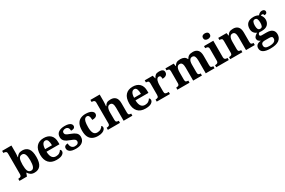

<svg xmlns="http://www.w3.org/2000/svg" viewBox="160 -2370 6242 4210"><g transform="rotate(-30 3280.5 -265.0)"><path d="M397 10Q339 10 302.5 -14.5Q266 -39 244 -78H235L207 0H17V-53H24Q43 -53 60.5 -58Q78 -63 89 -78Q100 -93 100 -123V-640Q100 -683 76.5 -695Q53 -707 21 -707H17V-760H252V-589Q252 -574 251 -551.5Q250 -529 248 -506Q246 -483 244 -468H251Q273 -505 308.5 -526.5Q344 -548 401 -548Q499 -548 550.5 -481.5Q602 -415 602 -270Q602 -125 549.5 -57.5Q497 10 397 10ZM355 -65Q405 -65 426.5 -118Q448 -171 448 -271Q448 -373 426 -423.5Q404 -474 354 -474Q295 -474 273.5 -424Q252 -374 252 -270Q252 -171 273.5 -118Q295 -65 355 -65Z M955 10Q828 10 762 -62.5Q696 -135 696 -265Q696 -406 761 -477.5Q826 -549 944 -549Q1053 -549 1115.5 -488Q1178 -427 1178 -308V-257H850Q853 -157 887.5 -111Q922 -65 984 -65Q1036 -65 1072 -88.5Q1108 -112 1125 -146Q1152 -131 1152 -97Q1152 -54 1104 -22Q1056 10 955 10ZM1025 -321Q1025 -398 1007 -441Q989 -484 946 -484Q904 -484 879 -442.5Q854 -401 852 -321Z M1451 10Q1342 10 1296 -23.5Q1250 -57 1250 -107Q1250 -140 1266 -156Q1282 -172 1304 -177.5Q1326 -183 1343 -183Q1343 -121 1372.5 -85Q1402 -49 1451 -49Q1503 -49 1526.5 -69Q1550 -89 1550 -117Q1550 -150 1524 -171Q1498 -192 1427 -217Q1346 -245 1303 -283.5Q1260 -322 1260 -389Q1260 -469 1319 -508.5Q1378 -548 1475 -548Q1538 -548 1576.5 -534.5Q1615 -521 1632.5 -499.5Q1650 -478 1650 -455Q1650 -421 1626.5 -403.5Q1603 -386 1548 -386Q1548 -436 1526 -463.5Q1504 -491 1460 -491Q1428 -491 1403.5 -475.5Q1379 -460 1379 -429Q1379 -408 1390.5 -392Q1402 -376 1432 -361Q1462 -346 1516 -327Q1583 -304 1625.5 -266.5Q1668 -229 1668 -166Q1668 -83 1611.5 -36.5Q1555 10 1451 10Z M2003 10Q1930 10 1874 -16.5Q1818 -43 1786.5 -103.5Q1755 -164 1755 -266Q1755 -374 1787.5 -435.5Q1820 -497 1875.5 -523Q1931 -549 2000 -549Q2097 -549 2147.5 -518.5Q2198 -488 2198 -444Q2198 -423 2187.5 -403.5Q2177 -384 2149 -371.5Q2121 -359 2069 -359Q2069 -394 2063 -423Q2057 -452 2043 -470Q2029 -488 2004 -488Q1975 -488 1953.5 -468.5Q1932 -449 1920.5 -401Q1909 -353 1909 -267Q1909 -166 1937 -115.5Q1965 -65 2028 -65Q2080 -65 2118 -88.5Q2156 -112 2173 -146Q2185 -139 2191 -126.5Q2197 -114 2197 -100Q2197 -75 2176.5 -49.5Q2156 -24 2113.5 -7Q2071 10 2003 10Z M2255 0V-53H2257Q2291 -53 2313.5 -65Q2336 -77 2336 -122L2335 -646Q2335 -673 2323 -686Q2311 -699 2294.5 -703Q2278 -707 2264 -707H2252V-760H2487V-595Q2487 -569 2485 -539.5Q2483 -510 2481 -489Q2479 -468 2479 -468H2488Q2508 -506 2531.5 -523Q2555 -540 2582.5 -544.5Q2610 -549 2641 -549Q2718 -549 2762 -503Q2806 -457 2806 -356V-124Q2806 -78 2822.5 -65.5Q2839 -53 2873 -53H2876V0H2654V-329Q2654 -394 2636 -429Q2618 -464 2574 -464Q2541 -464 2522 -442.5Q2503 -421 2495 -385.5Q2487 -350 2487 -309L2488 -118Q2488 -76 2507 -64.5Q2526 -53 2559 -53H2562V0Z M3208 10Q3081 10 3015 -62.5Q2949 -135 2949 -265Q2949 -406 3014 -477.5Q3079 -549 3197 -549Q3306 -549 3368.5 -488Q3431 -427 3431 -308V-257H3103Q3106 -157 3140.5 -111Q3175 -65 3237 -65Q3289 -65 3325 -88.5Q3361 -112 3378 -146Q3405 -131 3405 -97Q3405 -54 3357 -22Q3309 10 3208 10ZM3278 -321Q3278 -398 3260 -441Q3242 -484 3199 -484Q3157 -484 3132 -442.5Q3107 -401 3105 -321Z M3493 0V-53H3496Q3530 -53 3551.5 -65.5Q3573 -78 3573 -125V-415Q3573 -459 3553.5 -471Q3534 -483 3501 -483H3498V-536H3700L3720 -458H3725Q3745 -503 3775 -525.5Q3805 -548 3866 -548Q3981 -548 3981 -467Q3981 -421 3947.5 -395.5Q3914 -370 3854 -370Q3854 -411 3844 -432Q3834 -453 3805 -453Q3779 -453 3763 -435Q3747 -417 3739 -390.5Q3731 -364 3728 -337Q3725 -310 3725 -293V-120Q3725 -76 3745 -64.5Q3765 -53 3795 -53H3827V0Z M4016 0V-53H4018Q4052 -53 4074 -65Q4096 -77 4096 -122V-421Q4096 -463 4076.5 -474.5Q4057 -486 4024 -486H4021V-536H4231L4244 -465H4249Q4269 -503 4292.5 -520.5Q4316 -538 4343.5 -543.5Q4371 -549 4402 -549Q4457 -549 4496 -529Q4535 -509 4553 -465H4562Q4582 -503 4607 -520.5Q4632 -538 4661 -543.5Q4690 -549 4721 -549Q4798 -549 4842 -503Q4886 -457 4886 -356V-124Q4886 -78 4902.5 -65.5Q4919 -53 4953 -53H4956V0H4734V-329Q4734 -394 4716 -429Q4698 -464 4654 -464Q4623 -464 4603.5 -444.5Q4584 -425 4575.5 -392.5Q4567 -360 4567 -321V-124Q4567 -78 4583.5 -65.5Q4600 -53 4634 -53H4637V0H4415V-329Q4415 -394 4397 -429Q4379 -464 4335 -464Q4302 -464 4283 -442.5Q4264 -421 4256 -385.5Q4248 -350 4248 -309V-118Q4248 -76 4267.5 -64.5Q4287 -53 4320 -53H4323V0Z M5153 -626Q5117 -626 5092.5 -643.5Q5068 -661 5068 -698Q5068 -736 5092.5 -753Q5117 -770 5153 -770Q5188 -770 5213.5 -753Q5239 -736 5239 -698Q5239 -661 5213.5 -643.5Q5188 -626 5153 -626ZM4999 0V-53H5011Q5026 -53 5042.5 -57.5Q5059 -62 5070.5 -76Q5082 -90 5082 -118V-422Q5082 -449 5070 -462Q5058 -475 5041.5 -479Q5025 -483 5011 -483H4999V-536H5234V-118Q5234 -90 5245.5 -76Q5257 -62 5274 -57.5Q5291 -53 5305 -53H5317V0Z M5354 0V-53H5356Q5390 -53 5412 -65Q5434 -77 5434 -122V-418Q5434 -460 5414.5 -471.5Q5395 -483 5362 -483H5359V-536H5569L5582 -465H5587Q5607 -503 5630.5 -520.5Q5654 -538 5681.5 -543.5Q5709 -549 5740 -549Q5817 -549 5861 -503Q5905 -457 5905 -356V-124Q5905 -78 5921.5 -65.5Q5938 -53 5972 -53H5975V0H5753V-329Q5753 -394 5735 -429Q5717 -464 5673 -464Q5640 -464 5621 -442.5Q5602 -421 5594 -385.5Q5586 -350 5586 -309V-118Q5586 -76 5605.5 -64.5Q5625 -53 5658 -53H5661V0Z M6237 240Q6003 240 6003 101Q6003 48 6038 19Q6073 -10 6138 -15Q6111 -26 6088 -47.5Q6065 -69 6065 -104Q6065 -137 6090 -162Q6115 -187 6154 -209Q6110 -225 6081 -264Q6052 -303 6052 -364Q6052 -452 6103 -500.5Q6154 -549 6261 -549Q6296 -549 6327 -540Q6358 -531 6380 -518Q6406 -547 6430 -560.5Q6454 -574 6484 -574Q6520 -574 6538 -557Q6556 -540 6556 -517Q6556 -495 6541 -477.5Q6526 -460 6485 -460Q6485 -480 6473 -491Q6461 -502 6447 -502Q6427 -502 6414 -491Q6434 -469 6448.5 -435Q6463 -401 6463 -364Q6463 -288 6414 -238.5Q6365 -189 6261 -189Q6250 -189 6231 -190Q6212 -191 6203 -192Q6189 -186 6178 -172.5Q6167 -159 6167 -141Q6167 -125 6180 -117Q6193 -109 6214 -109H6335Q6435 -109 6481 -68.5Q6527 -28 6527 44Q6527 136 6456 188Q6385 240 6237 240ZM6258 -248Q6298 -248 6312 -279.5Q6326 -311 6326 -365Q6326 -421 6311.5 -455Q6297 -489 6257 -489Q6218 -489 6203 -454Q6188 -419 6188 -364Q6188 -312 6203.5 -280Q6219 -248 6258 -248ZM6239 180Q6327 180 6367 154.5Q6407 129 6407 80Q6407 48 6387 35.5Q6367 23 6326 23H6210Q6190 23 6169.5 28.5Q6149 34 6135 50Q6121 66 6121 99Q6121 180 6239 180Z"/></g></svg>

Font: Noto Serif Thai
Style: Bold
Weight: 700
Designer: Monotype Design Team
Foundry: Monotype Imaging Inc.
Version: Version 2.002; ttfautohint (v1.8.4.7-5d5b)